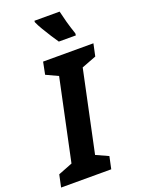

<svg xmlns="http://www.w3.org/2000/svg" viewBox="-214 -1026 806 1101"><g transform="rotate(-20 188.5 -475.5)"><path d="M-40 0 -24 -75 63 -109 168 -605 95 -639 110 -714H417L401 -639L312 -605L207 -109L282 -75L266 0ZM234 -791Q222 -808 204 -836Q186 -864 168.5 -893.5Q151 -923 143 -942V-951H297Q304 -920 314 -883.5Q324 -847 339 -803L338 -791Z"/></g></svg>

Font: Noto Sans ExtraCondensed ExtraBold
Style: Italic
Weight: 800
Width: 2
Italic angle: -12°
Designer: Monotype Design Team
Foundry: Monotype Imaging Inc.
Version: Version 2.013; ttfautohint (v1.8.4.7-5d5b)